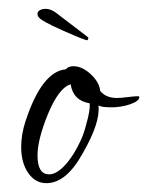

<svg xmlns="http://www.w3.org/2000/svg" viewBox="-20 -403 336 435"><path d="M85 12Q60 12 44 -11Q28 -34 28 -70Q28 -99 38 -129Q75 -241 129 -246Q135 -253 146 -253Q166 -253 185.5 -235Q205 -217 207 -197Q220 -181 245 -181Q253 -181 269 -183Q285 -185 293 -185Q297 -185 295 -180Q294 -176 285 -171Q267 -162 240 -160H228Q211 -160 203 -164Q208 -126 167 -55Q130 12 85 12ZM91 -8Q117 -8 147 -55Q155 -68 162.5 -84Q170 -100 175 -120Q185 -154 183 -169Q146 -175 140 -212Q113 -204 88 -143Q65 -86 65 -51Q65 -8 91 -8ZM178 -312Q176 -310 122 -334Q72 -356 67 -365Q65 -367 65 -372Q65 -377 70.5 -380Q76 -383 83 -383Q95 -383 107 -374L179 -319L180 -318V-316Q180 -314 178 -312Z"/></svg>

Font: Lovers Quarrel
Style: Regular
Weight: 400
Designer: Robert E. Leuschke
Foundry: Robert E. Leuschke
Version: Version 1.010; ttfautohint (v1.8.3)